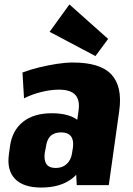

<svg xmlns="http://www.w3.org/2000/svg" viewBox="-20 -832 597 863"><path d="M314 -199 333 -334Q340 -382 318.5 -405.5Q297 -429 245 -429Q208 -429 165.5 -418.5Q123 -408 88 -390L81 -506Q118 -520 157.5 -529.5Q197 -539 236 -545Q275 -551 308 -551Q431 -551 481 -497Q531 -443 516 -334L469 0H325ZM165 11Q85 11 47.5 -28Q10 -67 20 -138L25 -175Q35 -246 83.5 -284.5Q132 -323 213 -323Q297 -323 338 -285Q379 -247 369 -176L363 -139Q354 -67 302 -28Q250 11 165 11ZM231 -77Q261 -77 280.5 -95.5Q300 -114 304 -145L308 -170Q312 -203 298.5 -220Q285 -237 255 -237Q224 -237 207 -220.5Q190 -204 186 -169L181 -144Q177 -111 189 -94Q201 -77 231 -77ZM466 -657 409 -580 203 -689 292 -812Z"/></svg>

Font: Pathway Extreme Condensed ExtraBold
Style: Italic
Weight: 800
Width: 3
Italic angle: -8°
Version: Version 1.001;gftools[0.9.26]